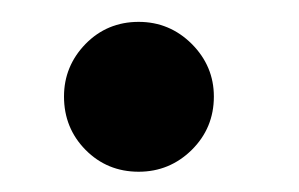

<svg xmlns="http://www.w3.org/2000/svg" viewBox="-20 -148 280 180"><path d="M110 13Q80.5 13 60.2 -7.5Q40 -28 40 -57.5Q40 -86 60.2 -106.8Q80.5 -127.5 110 -127.5Q139 -127.5 159.8 -106.8Q180.5 -86 180.5 -57.5Q180.5 -28 159.8 -7.5Q139 13 110 13Z"/></svg>

Font: Urbanist ExtraBold
Style: Regular
Weight: 800
Designer: Corey Hu
Foundry: Corey Hu
Version: Version 1.330; ttfautohint (v1.8.4.7-5d5b)